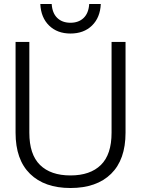

<svg xmlns="http://www.w3.org/2000/svg" viewBox="-20 -930 707 962"><path d="M58 -265V-720H127V-265Q127 -156 180.5 -103.5Q234 -51 333 -51Q432 -51 485.5 -103.5Q539 -156 539 -265V-720H609V-265Q609 -130 536.5 -59Q464 12 333 12Q203 12 130.5 -59Q58 -130 58 -265ZM182 -910H239Q242 -864 267 -840Q292 -816 333 -816Q374 -816 399 -840Q424 -864 427 -910H485Q482 -842 441 -802Q400 -762 333 -762Q267 -762 226 -802Q185 -842 182 -910Z"/></svg>

Font: Aspekta 300
Style: Regular
Weight: 300
Designer: Ivo Dolenc
Version: Version 2.000